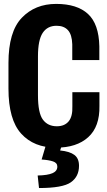

<svg xmlns="http://www.w3.org/2000/svg" viewBox="-20 -740 540 973"><path d="M22.9 -291Q22.9 -133.8 87.4 -62.7Q151.9 8.3 264.2 8.3Q368.7 8.3 427.2 -44.9Q485.8 -98.1 483.9 -203.1V-272.9H346.7V-202.1Q348.6 -149.9 327.9 -125Q307.1 -100.1 268.1 -100.1Q222.2 -100.1 197.3 -133.8Q172.4 -167.5 172.4 -257.8V-454.1Q172.4 -537.1 196.3 -573.2Q220.2 -609.4 266.6 -609.4Q304.2 -609.4 324.5 -586.9Q344.7 -564.5 346.2 -515.6V-435.5H483.4V-505.4Q481 -618.7 425.8 -669.4Q370.6 -720.2 264.6 -720.2Q157.7 -720.2 90.3 -649.7Q22.9 -579.1 22.9 -420.9ZM218.3 -23.9 190.9 68.4Q227.5 70.8 249 78.1Q270.5 85.4 270.5 104.5Q270.5 127 245.8 137.7Q221.2 148.4 170.9 149.4L177.7 212.9Q297.9 212.9 339.1 183.8Q380.4 154.8 380.4 100.1Q380.4 62.5 356.7 44.9Q333 27.3 284.7 22.5L300.3 -23.9Z"/></svg>

Font: Roboto Flex Super Cond Bold
Style: Regular
Weight: 700
Width: 3
Designer: Berlow after Robertson
Foundry: Google
Version: Version 3.000